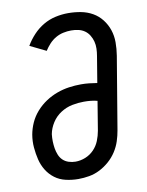

<svg xmlns="http://www.w3.org/2000/svg" viewBox="-85 -804 669 873"><g transform="rotate(-10 250.0 -367.5)"><path d="M206 8Q177 8 148.5 1.5Q120 -5 98 -21.5Q76 -38 61.5 -61.5Q47 -85 40.5 -112Q34 -139 31.5 -168Q29 -197 34 -227Q39 -255 51 -281.5Q63 -308 83 -330.5Q103 -353 128 -369.5Q153 -386 180.5 -396Q208 -406 236 -410Q264 -414 292 -414Q311 -414 329.5 -412Q348 -410 366 -407L386 -528Q389 -545 389.5 -562Q390 -579 386 -594.5Q382 -610 373.5 -624Q365 -638 352 -647Q339 -656 323 -659.5Q307 -663 290 -663Q272 -663 253.5 -659Q235 -655 218.5 -645.5Q202 -636 188.5 -621.5Q175 -607 165 -591L91 -627Q106 -653 127.5 -676Q149 -699 175.5 -714.5Q202 -730 231.5 -736.5Q261 -743 290 -743Q320 -743 349 -737.5Q378 -732 402.5 -718Q427 -704 444.5 -681.5Q462 -659 471 -632Q480 -605 480 -575Q480 -545 475 -514L419 -179Q415 -155 407 -130.5Q399 -106 384.5 -83.5Q370 -61 349.5 -43Q329 -25 305.5 -13Q282 -1 256.5 3.5Q231 8 206 8ZM207 -72Q230 -72 252.5 -81Q275 -90 292 -107.5Q309 -125 318 -147.5Q327 -170 331 -193L353 -327Q338 -331 322.5 -332.5Q307 -334 291 -334Q264 -334 236.5 -328.5Q209 -323 184 -307Q159 -291 143 -266Q127 -241 122 -214Q120 -197 120.5 -180.5Q121 -164 123.5 -148.5Q126 -133 132 -118Q138 -103 149 -92.5Q160 -82 175.5 -77Q191 -72 207 -72Z"/></g></svg>

Font: Iosevka SS04 Medium
Style: Italic
Weight: 500
Italic angle: -9°
Monospace: yes
Designer: Belleve Invis
Foundry: Belleve Invis
Version: Version 19.0.0; ttfautohint (v1.8.4)